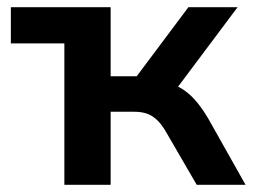

<svg xmlns="http://www.w3.org/2000/svg" viewBox="-20 -511 699 531"><path d="M158 0V-391H10V-491H286V-300H358L501 -491H637L452 -244L430 -283Q458 -280 479 -268Q500 -256 518.5 -235.5Q537 -215 556 -183L659 0H524L441 -143Q428 -166 415 -178.5Q402 -191 387 -196.5Q372 -202 349 -202H286V0Z"/></svg>

Font: Nunito Sans 11pt
Style: Bold
Weight: 700
Version: Version 3.101;gftools[0.9.27]